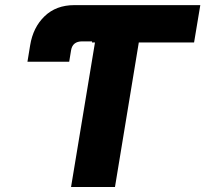

<svg xmlns="http://www.w3.org/2000/svg" viewBox="-20 -748 821 768"><path d="M89.8 -501 100.6 -566.9Q112.3 -638.7 158.4 -683.1Q204.6 -727.5 277.3 -727.5H781.2L756.3 -578.1H535.2L439.9 0H264.2L359.9 -578.1H347.7L372.6 -727.5L348.6 -582.5H308.6Q270 -582.5 264.2 -546.4L256.8 -501Z"/></svg>

Font: Inter Display ExtraBold
Style: Italic
Weight: 800
Italic angle: -9.39999°
Designer: Rasmus Andersson
Foundry: rsms
Version: Version 4.000;git-a52131595